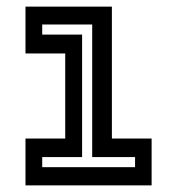

<svg xmlns="http://www.w3.org/2000/svg" viewBox="-20 -560 535 580"><path d="M57 0V-141.5H177V-398.5H57V-540H318V-141.5H438V0ZM107.5 -55H388V-85.5H258.5V-486H107.5V-455.5H228V-85.5H107.5Z"/></svg>

Font: Tourney Thin SemiBold
Style: Regular
Weight: 600
Version: Version 1.015